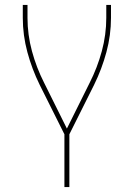

<svg xmlns="http://www.w3.org/2000/svg" viewBox="-20 -540 540 775"><path d="M240 215V2L140 -198Q109 -261 90.5 -329.5Q72 -398 72 -468V-520H91V-468Q91 -400 109 -333.5Q127 -267 158 -206L250 -21L342 -206Q373 -267 391 -333.5Q409 -400 409 -468V-520H428V-468Q428 -398 409.5 -329.5Q391 -261 360 -198L260 2V215Z"/></svg>

Font: Iosevka Term Curly Thin
Style: Regular
Weight: 100
Designer: Belleve Invis
Foundry: Belleve Invis
Version: Version 32.3.0